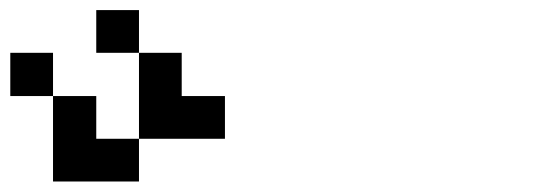

<svg xmlns="http://www.w3.org/2000/svg" viewBox="-20 -879 1040 373"><path d="M167 -776.4V-859.4H250V-776.4ZM0 -692.4V-776.4H83V-692.4ZM250 -776.4H333V-692.4H417V-609.4H250ZM250 -609.4V-526.4H83V-692.4H167V-609.4Z"/></svg>

Font: KH Dot Dougenzaka 12
Style: Regular
Weight: 400
Designer: Original version for X68000 by Keitarou Hiraki (http://hp.vector.co.jp/authors/VA000874/) / TrueType conversion by Homem
Version: Version 1.00.20150527